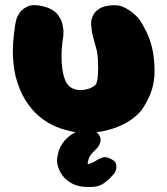

<svg xmlns="http://www.w3.org/2000/svg" viewBox="-20 -518 658 755"><path d="M239 -7Q217 -12 189 -25Q161 -38 132.5 -62Q104 -86 80 -124Q56 -162 41 -219Q31 -267 30.5 -312Q30 -357 40 -422Q40 -422 43 -436.5Q46 -451 57 -467.5Q68 -484 91 -493.5Q114 -503 154 -492Q188 -483 204 -464Q220 -445 225 -425Q230 -405 229.5 -390.5Q229 -376 229 -376Q220 -326 222.5 -274.5Q225 -223 242 -191Q252 -176 267.5 -169.5Q283 -163 301 -164Q319 -165 334 -171Q349 -177 357 -186Q363 -195 365 -223.5Q367 -252 365 -284Q363 -316 356 -336Q350 -358 346 -373Q342 -388 340.5 -400.5Q339 -413 338 -426Q338 -426 339 -436Q340 -446 347 -459.5Q354 -473 371 -484Q388 -495 419 -497Q449 -500 472.5 -487Q496 -474 510 -460.5Q524 -447 524 -447Q538 -429 556 -392.5Q574 -356 582 -311Q590 -257 587 -218.5Q584 -180 571.5 -149Q559 -118 537 -85Q514 -57 479.5 -37Q445 -17 404 -6.5Q363 4 320.5 4.5Q278 5 239 -7ZM336 217Q289 219 259.5 201.5Q230 184 217 158.5Q204 133 204 112Q205 98 210.5 77.5Q216 57 234 35Q252 13 290 -5Q290 -5 301 -8.5Q312 -12 327.5 -11.5Q343 -11 358 1Q371 11 374 22Q377 33 374 42Q371 51 367.5 56.5Q364 62 364 62Q348 78 341 85.5Q334 93 329 106Q329 107 327 113Q325 119 325 124Q325 129 330 127Q343 122 352 117Q361 112 369 107Q369 107 383.5 101.5Q398 96 420 109Q435 117 437 129.5Q439 142 435.5 151Q432 160 432 160Q416 182 392 200Q368 218 336 217Z"/></svg>

Font: Sour Gummy Black
Style: Regular
Weight: 900
Designer: Stefie Justprince
Foundry: Eifetstype
Version: Version 1.000